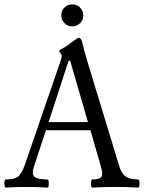

<svg xmlns="http://www.w3.org/2000/svg" viewBox="-22 -850 663 873"><path d="M307.1 -730Q285.6 -730 271.2 -744.9Q256.8 -759.8 256.8 -779.8Q256.8 -802.7 271.7 -816.4Q286.6 -830.1 307.1 -830.1Q328.6 -830.1 342.8 -814.9Q356.9 -799.8 356.9 -779.8Q356.9 -758.8 342 -744.4Q327.1 -730 307.1 -730ZM4.9 2.9Q-2 2.9 -2 -15.6Q-2 -34.2 4.9 -34.2Q43 -34.2 59.8 -46.9Q76.7 -59.6 90.8 -100.1L255.9 -580.1Q258.8 -588.9 258.8 -596.2Q258.8 -600.6 252.9 -607.9Q247.1 -615.2 247.1 -618.2Q247.1 -622.1 264.2 -630.9Q282.7 -640.6 306.2 -659.2Q331.1 -678.2 335.9 -678.2Q347.2 -678.2 352.1 -655.8Q359.9 -621.1 374 -575.2L521 -91.8Q531.2 -59.1 551 -46.6Q570.8 -34.2 606 -34.2Q612.3 -34.2 612.3 -15.6Q612.3 2.9 606 2.9Q553.2 0 502 0Q449.2 0 397.9 2.9Q391.6 2.9 391.8 -15.6Q392.1 -34.2 397.9 -34.2Q431.2 -34.2 439.2 -46.1Q447.3 -58.1 437 -91.8L389.2 -257.8H187L131.8 -90.8Q121.6 -57.6 135 -45.9Q148.4 -34.2 193.8 -34.2Q199.7 -34.2 199.7 -15.6Q199.7 2.9 193.8 2.9Q147.5 0 100.1 0Q53.2 0 4.9 2.9ZM199.2 -294.9H377.9L296.9 -574.2H290Z"/></svg>

Font: Junicode SmCond
Style: Regular
Weight: 400
Width: 4
Designer: Peter S. Baker
Version: Version 2.206